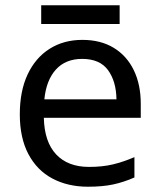

<svg xmlns="http://www.w3.org/2000/svg" viewBox="-20 -697 604 727"><path d="M292 -546Q361 -546 410.5 -516Q460 -486 486.5 -431.5Q513 -377 513 -304V-251H146Q148 -160 192.5 -112.5Q237 -65 317 -65Q368 -65 407.5 -74.5Q447 -84 489 -102V-25Q448 -7 408 1.5Q368 10 313 10Q237 10 178.5 -21Q120 -52 87.5 -113.5Q55 -175 55 -264Q55 -352 84.5 -415Q114 -478 167.5 -512Q221 -546 292 -546ZM291 -474Q228 -474 191.5 -433.5Q155 -393 148 -321H421Q420 -389 389 -431.5Q358 -474 291 -474ZM433 -677V-606H136V-677Z"/></svg>

Font: Noto Sans Sharada
Style: Regular
Weight: 400
Designer: Monotype Design Team
Foundry: Monotype Imaging Inc.
Version: Version 2.006; ttfautohint (v1.8.4.7-5d5b)